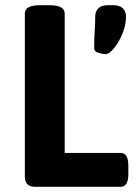

<svg xmlns="http://www.w3.org/2000/svg" viewBox="-20 -722 524 742"><path d="M116 0Q76 0 76 -40V-670Q76 -702 136 -702H170Q230 -702 230 -670V-131H446Q476 -131 476 -81V-50Q476 0 446 0ZM389 -513Q376 -513 360 -518Q344 -523 344 -535Q344 -573 346 -602.5Q348 -632 348 -658Q348 -678 360 -690Q372 -702 398 -702H417Q443 -702 455 -689.5Q467 -677 467 -658Q467 -625 453 -591.5Q439 -558 420.5 -535.5Q402 -513 389 -513Z"/></svg>

Font: Asap
Style: Bold
Weight: 700
Designer: Pablo Cosgaya
Foundry: Omnibus-Type
Version: Version 3.001; ttfautohint (v1.8.3)